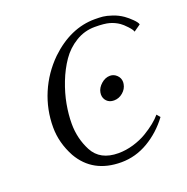

<svg xmlns="http://www.w3.org/2000/svg" viewBox="-122 -773 881 903"><g transform="rotate(-20 318.5 -321.5)"><path d="M553.2 -596.2Q532.7 -610.4 507.6 -617.7Q482.4 -625 434.1 -625Q382.3 -625 338.4 -598.1Q294.4 -571.3 265.4 -529.1Q236.3 -486.8 215.8 -434.1Q195.3 -381.3 186 -330.3Q176.8 -279.3 176.8 -233.9Q176.8 -159.7 210 -96.2Q245.6 -28.8 336.9 -28.8Q374.5 -28.8 412.4 -40Q450.2 -51.3 479.5 -68.8Q508.8 -86.4 530.5 -104Q552.2 -121.6 565.9 -138.2L580.1 -121.1Q534.2 -59.1 470.5 -21.5Q406.7 16.1 335 16.1Q193.4 16.1 128.9 -96.2Q88.9 -170.4 88.9 -248Q88.9 -336.4 122.8 -416.5Q156.7 -496.6 220.2 -559.1Q325.2 -659.2 446.8 -659.2Q469.7 -659.2 487.1 -657.5Q504.4 -655.8 531.7 -646.7Q559.1 -637.7 583 -621.1Q599.6 -609.4 617.2 -592Q634.8 -574.7 637.2 -564L603 -540Q600.6 -550.3 582.8 -569.3Q564.9 -588.4 553.2 -596.2ZM401.9 -269Q379.4 -269 366.2 -282.7Q353 -296.4 353 -315.9Q353 -317.4 353.5 -321Q354 -324.7 354 -326.2Q357.9 -348.6 378.4 -366.7Q398.9 -384.8 422.9 -384.8Q441.9 -384.8 456.5 -370.6Q471.2 -356.4 471.2 -335.9Q471.2 -330.1 470.2 -326.2Q466.3 -302.7 446.5 -285.9Q426.8 -269 401.9 -269Z"/></g></svg>

Font: Common Serif SemiBold
Style: Italic
Weight: 600
Italic angle: -12°
Designer: Philipp H. Poll, Khaled Hosny
Foundry: Stefan Peev, Context Ltd.
Version: Version 1.026